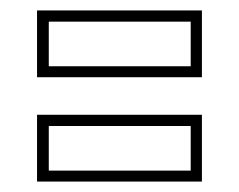

<svg xmlns="http://www.w3.org/2000/svg" viewBox="-20 -486 458 368"><path d="M51 -138V-266H367V-138ZM73.5 -159H345.5V-244.5H73.5ZM51 -338V-466H367V-338ZM73.5 -359H345.5V-444.5H73.5Z"/></svg>

Font: Tourney ExtraLight
Style: Regular
Weight: 250
Designer: Tyler Finck
Foundry: Etcetera Type Co
Version: Version 1.015